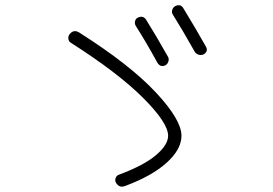

<svg xmlns="http://www.w3.org/2000/svg" viewBox="-20 -758 1040 731"><path d="M249 -595.7Q241.2 -600.6 240.2 -610.8Q239.3 -621.1 245.1 -627.9Q260.7 -647.5 282.2 -633.8Q474.6 -511.7 572.8 -406.7Q670.9 -301.8 670.9 -241.2Q670.9 -189.5 614.7 -138.7Q558.6 -87.9 456.1 -49.8Q433.6 -41 420.9 -63.5Q417 -71.3 420.4 -80.6Q423.8 -89.8 432.6 -92.8Q529.3 -128.9 574.7 -168Q620.1 -207 620.1 -241.2Q620.1 -290 524.9 -385.3Q429.7 -480.5 249 -595.7ZM503.9 -690.4Q525.4 -701.2 537.1 -681.6Q573.2 -624 620.1 -541Q624 -533.2 621.1 -523.9Q618.2 -514.6 610.4 -509.8Q590.8 -500 579.1 -519.5Q535.2 -599.6 497.1 -659.2Q492.2 -667 494.1 -676.8Q496.1 -686.5 503.9 -690.4ZM646.5 -734.4Q668 -745.1 678.7 -725.6Q724.6 -650.4 763.7 -581.1Q774.4 -562.5 754.9 -550.8Q746.1 -546.9 736.3 -549.8Q726.6 -552.7 721.7 -560.5Q673.8 -645.5 637.7 -703.1Q632.8 -710.9 635.7 -720.2Q638.7 -729.5 646.5 -734.4Z"/></svg>

Font: Rounded Mgen+ 1m light
Style: Regular
Weight: 200
Designer: [Source Han Sans]
Ryoko NISHIZUKA  (kana & ideographs); Paul D. Hunt (Latin, Greek & Cyrillic); Wenlong ZHANG  (bopomofo
Version: Version 1.059.20150602